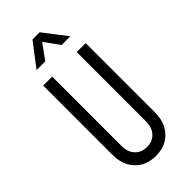

<svg xmlns="http://www.w3.org/2000/svg" viewBox="-307 -1053 1135 1135"><g transform="rotate(-45 260.5 -486.0)"><path d="M438 -750V-169Q438 -86 389.5 -35Q341 16 260.5 16Q180.5 16 131.8 -35Q83 -86 83 -169V-750H158V-169Q158 -119.5 186 -89.2Q214 -59 260.5 -59Q307 -59 335 -89.2Q363 -119.5 363 -169V-750ZM120 -842.5 231 -987.5H291L402.5 -842.5H329.5L261.5 -937L193 -842.5Z"/></g></svg>

Font: Mohave Light
Style: Regular
Weight: 400
Version: Version 2.003